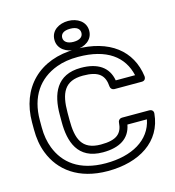

<svg xmlns="http://www.w3.org/2000/svg" viewBox="-135 -1041 1086 1189"><g transform="rotate(-15 408.0 -446.0)"><path d="M410 -85C517 -85 584 -126 600 -212H725C700 -84 577 -15 410 -15C239 -15 147 -93 106 -199C91 -238 83 -282 83 -332V-378C83 -528 153 -629 275 -674C315 -689 361 -696 412 -696C598 -696 697 -618 725 -495H601C586 -582 520 -626 412 -626C255 -626 211 -511 211 -379V-332C211 -208 247 -85 410 -85ZM33 -378V-332C33 -277 41 -226 59 -180C107 -55 222 35 410 35C612 35 763 -59 779 -235C781 -255 765 -262 754 -262H578C565 -262 554 -252 553 -239C548 -168 512 -135 410 -135C287 -135 261 -213 261 -332V-379C261 -503 292 -576 412 -576C514 -576 549 -541 554 -468C555 -455 566 -445 579 -445H755C777 -445 781 -463 780 -473C758 -642 628 -746 412 -746C175 -746 33 -596 33 -378ZM411 -793C368 -793 349 -813 349 -835C349 -859 367 -877 411 -877C455 -877 472 -858 472 -835C472 -812 455 -793 411 -793ZM411 -743C469 -743 522 -776 522 -835C522 -894 469 -927 411 -927C353 -927 299 -896 299 -835C299 -776 353 -743 411 -743Z"/></g></svg>

Font: Asimov
Style: XWidOu
Weight: 500
Designer: Google
Version: Version 2.000980; 2014